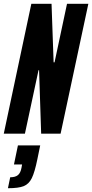

<svg xmlns="http://www.w3.org/2000/svg" viewBox="-34 -708 488 1017"><path d="M-14 0 132 -688H239L250 -378H255L321 -688H434L287 0H184L173 -336H170L98 0ZM80 180 83 163H40L61 62H179L164 135Q150 204 134.5 235.5Q119 267 91.5 278Q64 289 8 289L20 231Q47 231 61 219.5Q75 208 80 180Z"/></svg>

Font: Saira Ultra Condensed ExtraBold
Style: Italic
Weight: 800
Width: 1
Italic angle: -12°
Designer: Hector Gatti with collaboration of the Omnibus-Type team
Foundry: Omnibus-Type
Version: Version 1.001; ttfautohint (v1.8)